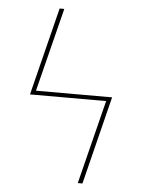

<svg xmlns="http://www.w3.org/2000/svg" viewBox="-53 -777 605 819"><g transform="rotate(5 250.0 -367.5)"><path d="M311 0 401 -359H75L169 -735H189L99 -377H425L331 0Z"/></g></svg>

Font: Zed Mono Thin
Style: Regular
Weight: 100
Monospace: yes
Designer: Belleve Invis
Foundry: Belleve Invis
Version: Version 1.0.0; ttfautohint (v1.8.4)